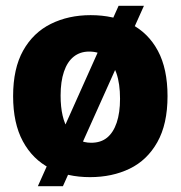

<svg xmlns="http://www.w3.org/2000/svg" viewBox="-20 -594 620 659"><path d="M110 45 387 -574H474L196 45ZM289 14Q211 14 151.5 -16.5Q92 -47 58.5 -109Q25 -171 25 -264Q25 -359 59.5 -420.5Q94 -482 154.5 -512Q215 -542 291 -542Q370 -542 429.5 -511.5Q489 -481 522 -419.5Q555 -358 555 -264Q555 -168 520 -106Q485 -44 425 -15Q365 14 289 14ZM293 -104Q326 -104 347.5 -121.5Q369 -139 380.5 -173Q392 -207 392 -255Q392 -307 379.5 -343Q367 -379 344 -398Q321 -417 286 -417Q255 -417 233 -399.5Q211 -382 199.5 -348Q188 -314 188 -266Q188 -188 216 -146Q244 -104 293 -104Z"/></svg>

Font: Bricolage Grotesque 72pt ExtraBold
Style: Regular
Weight: 800
Designer: Mathieu Triay
Foundry: Atelier Triay
Version: Version 1.001;gftools[0.9.33.dev8+g029e19f]